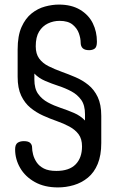

<svg xmlns="http://www.w3.org/2000/svg" viewBox="-20 -751 511 838"><path d="M233 67Q174 67 132 43.5Q90 20 68 -18Q46 -56 46 -99Q46 -120 56.5 -127.5Q67 -135 84 -135Q104 -135 112 -127Q120 -119 120 -108Q120 -94 124.5 -76.5Q129 -59 140 -42.5Q151 -26 171.5 -15.5Q192 -5 226 -5Q282 -5 310 -33.5Q338 -62 338 -112Q338 -145 323 -165Q308 -185 283 -198.5Q258 -212 228 -222.5Q198 -233 168 -246.5Q138 -260 113 -280.5Q88 -301 72.5 -333.5Q57 -366 57 -416V-535Q57 -595 74 -633Q91 -671 118 -692.5Q145 -714 176.5 -722.5Q208 -731 237 -731Q292 -731 329.5 -708.5Q367 -686 385 -649.5Q403 -613 403 -569Q403 -546 393.5 -539Q384 -532 369 -532Q350 -532 341 -540.5Q332 -549 332 -566Q332 -583 324.5 -605Q317 -627 297 -643.5Q277 -660 240 -660Q213 -660 189 -648.5Q165 -637 150.5 -613Q136 -589 136 -549Q136 -516 151 -495.5Q166 -475 192 -462Q218 -449 248.5 -438Q279 -427 309.5 -414Q340 -401 365.5 -380.5Q391 -360 406.5 -327.5Q422 -295 422 -245V-127Q422 -73 406.5 -35.5Q391 2 363.5 24.5Q336 47 302 57Q268 67 233 67ZM351 -225V-252Q351 -292 334.5 -315Q318 -338 292 -352Q266 -366 235.5 -376Q205 -386 177 -398Q149 -410 130 -430V-404Q130 -364 146.5 -341Q163 -318 189 -304Q215 -290 245 -280Q275 -270 303 -258Q331 -246 351 -225Z"/></svg>

Font: Dosis Medium
Style: Regular
Weight: 500
Designer: EdgarTolentino, PabloImpallari, IginoMarini
Foundry: EdgarTolentino, PabloImpallari, IginoMarini
Version: Version 3.001; ttfautohint (v1.8.2)